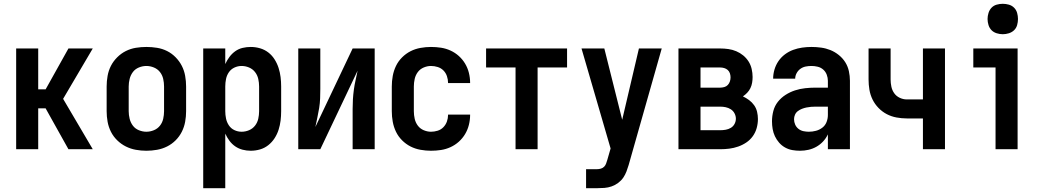

<svg xmlns="http://www.w3.org/2000/svg" viewBox="-20 -785 5540 1010"><path d="M65 0H181V-215H220L259 -145L340 0H468L312 -265L468 -530H340L220 -315H181V-530H65Z M750 8Q778 8 806 3Q834 -2 859 -14.5Q884 -27 904 -47Q924 -67 936.5 -92Q949 -117 954 -144.5Q959 -172 959 -200V-330Q959 -358 954 -386Q949 -414 936.5 -438.5Q924 -463 904 -483.5Q884 -504 859 -516.5Q834 -529 806 -533.5Q778 -538 750 -538Q722 -538 694.5 -533.5Q667 -529 642 -516.5Q617 -504 596.5 -483.5Q576 -463 563.5 -438.5Q551 -414 546 -386Q541 -358 541 -330V-200Q541 -172 546 -144.5Q551 -117 563.5 -92Q576 -67 596.5 -47Q617 -27 642 -14.5Q667 -2 694.5 3Q722 8 750 8ZM750 -92Q730 -92 710.5 -100Q691 -108 679 -124Q667 -140 662 -160Q657 -180 657 -200V-330Q657 -350 662 -370Q667 -390 679 -406Q691 -422 710.5 -430Q730 -438 750 -438Q770 -438 789.5 -430Q809 -422 821.5 -406Q834 -390 838.5 -370Q843 -350 843 -330V-200Q843 -180 838.5 -160Q834 -140 821.5 -124Q809 -108 789.5 -100Q770 -92 750 -92Z M1049 205H1165V-82Q1174 -62 1187 -44.5Q1200 -27 1217.5 -15Q1235 -3 1256 2.5Q1277 8 1299 8Q1324 8 1348 1Q1372 -6 1391.5 -21.5Q1411 -37 1424.5 -58Q1438 -79 1445.5 -102.5Q1453 -126 1456 -150.5Q1459 -175 1459 -200V-330Q1459 -355 1456 -379.5Q1453 -404 1445.5 -427.5Q1438 -451 1424.5 -472.5Q1411 -494 1391.5 -509Q1372 -524 1348 -531Q1324 -538 1299 -538Q1277 -538 1256 -533Q1235 -528 1217.5 -515.5Q1200 -503 1187 -485.5Q1174 -468 1165 -448V-530H1049ZM1251 -92Q1231 -92 1213 -100.5Q1195 -109 1184 -125.5Q1173 -142 1169 -161.5Q1165 -181 1165 -200V-330Q1165 -350 1169 -369.5Q1173 -389 1184 -405Q1195 -421 1213 -429.5Q1231 -438 1251 -438Q1271 -438 1290 -430Q1309 -422 1321.5 -406Q1334 -390 1338.5 -370Q1343 -350 1343 -330V-200Q1343 -180 1338.5 -160Q1334 -140 1321.5 -124Q1309 -108 1290 -100Q1271 -92 1251 -92Z M1549 0H1665L1861 -413Q1856 -388 1850.5 -363.5Q1845 -339 1841.5 -313.5Q1838 -288 1836.5 -263Q1835 -238 1835 -212V0H1951V-530H1835L1639 -117Q1644 -142 1649.5 -167Q1655 -192 1659 -217Q1663 -242 1664 -267.5Q1665 -293 1665 -318V-530H1549Z M2247 8Q2274 8 2300 4Q2326 0 2350 -11Q2374 -22 2393.5 -39.5Q2413 -57 2426.5 -79.5Q2440 -102 2446.5 -128Q2453 -154 2453 -180Q2453 -181 2453 -181.5Q2453 -182 2453 -182H2337Q2337 -182 2337 -181.5Q2337 -181 2337 -181Q2337 -163 2331 -146Q2325 -129 2312.5 -116Q2300 -103 2282.5 -97.5Q2265 -92 2247 -92Q2228 -92 2209 -100Q2190 -108 2178 -124Q2166 -140 2161.5 -160Q2157 -180 2157 -200V-330Q2157 -350 2161.5 -370Q2166 -390 2178 -406Q2190 -422 2209 -430Q2228 -438 2247 -438Q2265 -438 2282.5 -432.5Q2300 -427 2312.5 -414.5Q2325 -402 2331 -384.5Q2337 -367 2337 -349Q2337 -349 2337 -348.5Q2337 -348 2337 -348H2453Q2453 -349 2453 -349.5Q2453 -350 2453 -350Q2453 -376 2446.5 -402Q2440 -428 2426.5 -450.5Q2413 -473 2393.5 -490.5Q2374 -508 2350 -519Q2326 -530 2300 -534Q2274 -538 2247 -538Q2220 -538 2192 -533Q2164 -528 2139.5 -515.5Q2115 -503 2095 -483Q2075 -463 2063 -438Q2051 -413 2046 -385.5Q2041 -358 2041 -330V-200Q2041 -172 2046 -144.5Q2051 -117 2063 -92Q2075 -67 2095 -47Q2115 -27 2139.5 -14.5Q2164 -2 2192 3Q2220 8 2247 8Z M2692 0H2808V-430H2963V-530H2537V-430H2692Z M3063 205H3120Q3140 205 3159.5 203.5Q3179 202 3197.5 195.5Q3216 189 3232 177Q3248 165 3259 149Q3269 134 3275.5 117Q3282 100 3287 83L3461 -530H3341L3253 -155L3159 -530H3039L3192 -4L3175 55Q3172 65 3168.5 75Q3165 85 3158 92Q3151 99 3141 102Q3131 105 3120 105H3063Z M3549 0H3769Q3793 0 3816.5 -3Q3840 -6 3863 -14Q3886 -22 3906 -35.5Q3926 -49 3940 -68.5Q3954 -88 3960.5 -111.5Q3967 -135 3967 -159Q3967 -178 3962.5 -197Q3958 -216 3947 -231.5Q3936 -247 3920.5 -258.5Q3905 -270 3888 -278Q3900 -286 3910.5 -297Q3921 -308 3927.5 -321.5Q3934 -335 3936.5 -350Q3939 -365 3939 -380Q3939 -401 3934 -422.5Q3929 -444 3917.5 -462Q3906 -480 3889.5 -493.5Q3873 -507 3853 -515.5Q3833 -524 3811.5 -527Q3790 -530 3769 -530H3549ZM3665 -324V-430H3769Q3779 -430 3789.5 -427Q3800 -424 3808 -417Q3816 -410 3819.5 -399.5Q3823 -389 3823 -378Q3823 -367 3819.5 -356.5Q3816 -346 3808.5 -338Q3801 -330 3790 -327Q3779 -324 3769 -324ZM3665 -100V-224H3769Q3783 -224 3797.5 -221Q3812 -218 3824.5 -210Q3837 -202 3844 -188.5Q3851 -175 3851 -161Q3851 -146 3844 -133Q3837 -120 3824.5 -112.5Q3812 -105 3797.5 -102.5Q3783 -100 3769 -100Z M4188 8Q4211 8 4233 3Q4255 -2 4274.5 -13Q4294 -24 4309.5 -40.5Q4325 -57 4335 -78V0H4451V-360Q4451 -385 4445.5 -410.5Q4440 -436 4426.5 -457.5Q4413 -479 4392.5 -495.5Q4372 -512 4348.5 -521.5Q4325 -531 4299.5 -534.5Q4274 -538 4249 -538Q4224 -538 4199.5 -534.5Q4175 -531 4152 -522.5Q4129 -514 4109 -499Q4089 -484 4075 -463.5Q4061 -443 4054 -419Q4047 -395 4047 -371H4163Q4163 -386 4170.5 -400Q4178 -414 4190.5 -423Q4203 -432 4218 -435Q4233 -438 4249 -438Q4265 -438 4281.5 -434Q4298 -430 4310.5 -419Q4323 -408 4329 -392Q4335 -376 4335 -360V-324H4270Q4243 -324 4215.5 -321Q4188 -318 4162 -309.5Q4136 -301 4112.5 -286Q4089 -271 4072 -249.5Q4055 -228 4048 -201Q4041 -174 4041 -147Q4041 -126 4044.5 -106Q4048 -86 4056.5 -68Q4065 -50 4078.5 -34.5Q4092 -19 4110 -9Q4128 1 4148 4.5Q4168 8 4188 8ZM4235 -92Q4221 -92 4206.5 -95Q4192 -98 4180.5 -107Q4169 -116 4163 -129.5Q4157 -143 4157 -158Q4157 -170 4162 -181.5Q4167 -193 4177 -200.5Q4187 -208 4198.5 -212.5Q4210 -217 4222 -219.5Q4234 -222 4246 -223Q4258 -224 4270 -224H4335V-180Q4335 -161 4328 -143Q4321 -125 4306 -113.5Q4291 -102 4272.5 -97Q4254 -92 4235 -92Z M4835 0H4951V-530H4835V-262H4750Q4731 -262 4713 -270.5Q4695 -279 4684 -294.5Q4673 -310 4669 -329Q4665 -348 4665 -367V-530H4549V-367Q4549 -340 4553.5 -313Q4558 -286 4570 -261.5Q4582 -237 4601.5 -217Q4621 -197 4645 -184.5Q4669 -172 4696 -167Q4723 -162 4750 -162H4835Z M5217 0H5333V-530H5100V-430H5217ZM5255 -605Q5271 -605 5287 -610Q5303 -615 5314.5 -626Q5326 -637 5330.5 -653Q5335 -669 5335 -685Q5335 -701 5330.5 -717Q5326 -733 5314.5 -744.5Q5303 -756 5287 -760.5Q5271 -765 5255 -765Q5239 -765 5223 -760.5Q5207 -756 5196 -744.5Q5185 -733 5180 -717Q5175 -701 5175 -685Q5175 -669 5180 -653Q5185 -637 5196 -626Q5207 -615 5223 -610Q5239 -605 5255 -605Z"/></svg>

Font: Iosevka SS09
Style: Bold
Weight: 700
Monospace: yes
Designer: Belleve Invis
Foundry: Belleve Invis
Version: Version 5.2.1; ttfautohint (v1.8.3)